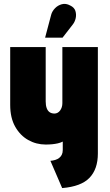

<svg xmlns="http://www.w3.org/2000/svg" viewBox="-20 -940 560 979"><path d="M351 -815Q362 -829 366 -847.5Q370 -866 364.5 -884Q359 -902 338 -912Q316 -924 295.5 -918.5Q275 -913 260.5 -898Q246 -883 241 -865L210 -748H299ZM479 -157V-700H298V-414Q298 -403 295 -393.5Q292 -384 286.5 -376.5Q281 -369 273.5 -365Q266 -361 258 -361Q243 -361 233 -368Q223 -375 218 -389Q213 -403 213 -423V-700H32V-405Q32 -339 57.5 -294Q83 -249 124 -226Q165 -203 213 -203Q231 -203 246 -204.5Q261 -206 274.5 -209Q288 -212 300 -218V-175Q300 -161 295 -151Q290 -141 281.5 -134.5Q273 -128 261.5 -124.5Q250 -121 237 -120L297 19Q394 11 436.5 -33.5Q479 -78 479 -157Z"/></svg>

Font: Advent Pro Black
Style: Regular
Weight: 900
Version: Version 3.000